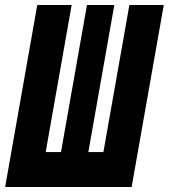

<svg xmlns="http://www.w3.org/2000/svg" viewBox="-20 -745 672 765"><path d="M128.5 -725H265.5L162 -139H223L326.5 -725H435.5L332 -139H392L495.5 -725H632.5L504.5 0H0.5Z"/></svg>

Font: JuliaMono Black
Style: Italic
Weight: 900
Italic angle: -9°
Monospace: yes
Designer: cormullion
Foundry: corm
Version: Version 0.057; ttfautohint (v1.8.4)